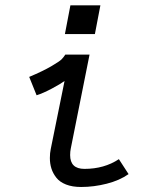

<svg xmlns="http://www.w3.org/2000/svg" viewBox="-20 -707 558 735"><path d="M249.5 -686.5H364.3L343.3 -576.7H228.5ZM322.8 -498 251 -138.7Q248.5 -127 248.5 -113.3Q248.5 -60.5 303.2 -60.5Q378.9 -60.5 435.1 -97.7L472.2 -40.5Q437.5 -16.1 388.4 -3.7Q339.4 8.8 290.5 8.8Q256.8 8.8 232.7 -0.7Q208.5 -10.3 195.6 -26.9Q182.6 -43.5 176.8 -62Q170.9 -80.6 170.9 -102.1Q170.9 -121.1 174.3 -136.7L227.1 -397Q211.9 -385.7 178.5 -367.9Q145 -350.1 120.1 -342.3L91.8 -412.6Q144 -434.6 175.8 -453.1Q207.5 -471.7 215.6 -479.7Q223.6 -487.8 230 -498Z"/></svg>

Font: Fantasque Sans Mono
Style: Italic
Weight: 400
Italic angle: -11°
Monospace: yes
Designer: Jany Belluz
Version: Version 1.8.0 ; ttfautohint (v1.8.2)